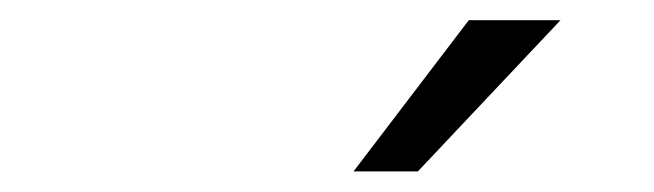

<svg xmlns="http://www.w3.org/2000/svg" viewBox="-20 -741 640 188"><path d="M326.2 -573.2 439 -721.2H528.8L389.2 -573.2Z"/></svg>

Font: Office Code Pro Italic
Style: Regular
Weight: 400
Italic angle: -9°
Designer: Nathan Rutzky & Paul D. Hunt
Foundry: Adobe Systems Incorporated
Version: Version 1.004;PS 001.004;hotconv 1.0.70;makeotf.lib2.5.58329